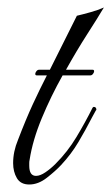

<svg xmlns="http://www.w3.org/2000/svg" viewBox="-20 -488 297 512"><path d="M58 4Q35 4 25 -13Q15 -30 15 -53Q15 -84 28 -115Q49 -170 67.5 -210Q86 -250 105 -287H78Q74 -287 74 -291Q74 -294 77 -298Q80 -302 84 -302H113L185 -446Q202 -450 221.5 -455.5Q241 -461 257 -468Q241 -441 213 -397.5Q185 -354 156 -302H227Q231 -302 231 -298Q231 -295 228 -291Q225 -287 221 -287H147Q116 -232 91.5 -173Q67 -114 59 -62Q58 -58 58 -53.5Q58 -49 58 -46Q58 -19 76 -19Q87 -19 101 -28.5Q115 -38 128 -51Q160 -83 183.5 -122Q207 -161 227 -201Q229 -203 230 -203Q237 -203 237 -195Q236 -195 231.5 -186Q227 -177 226 -176Q208 -141 189 -109Q170 -77 143 -48Q128 -32 105 -14Q82 4 58 4Z"/></svg>

Font: Mea Culpa
Style: Regular
Weight: 400
Designer: Robert E. Leuschke
Foundry: Robert E. Leuschke
Version: Version 1.010; ttfautohint (v1.8.3)